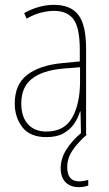

<svg xmlns="http://www.w3.org/2000/svg" viewBox="-20 -557 450 794"><path d="M203 -537Q272 -537 304 -495.5Q336 -454 336 -356V0H315L313 -96H311Q303 -69 286.5 -45Q270 -21 242.5 -5.5Q215 10 172 10Q104 10 72.5 -31Q41 -72 41 -129Q41 -208 92.5 -247.5Q144 -287 237 -296L310 -303V-351Q310 -441 284.5 -476.5Q259 -512 203 -512Q179 -512 150.5 -505Q122 -498 90 -480L80 -503Q108 -519 140 -528Q172 -537 203 -537ZM237 -273Q154 -265 111 -230.5Q68 -196 68 -129Q68 -74 95.5 -43.5Q123 -13 172 -13Q246 -13 278.5 -70.5Q311 -128 311 -220V-279ZM258 134Q258 193 307 193Q317 193 328 191Q339 189 345 187V210Q338 213 327.5 215Q317 217 305 217Q272 217 251.5 197Q231 177 231 138Q231 99 254 62Q277 25 319 -10L339 0Q301 33 279.5 65.5Q258 98 258 134Z"/></svg>

Font: Noto Sans Lao Looped Condensed Thin
Style: Regular
Weight: 100
Width: 3
Designer: Mark Frömberg, Ben Mitchell
Foundry: The Fontpad Ltd
Version: Version 1.002; ttfautohint (v1.8.4.7-5d5b)